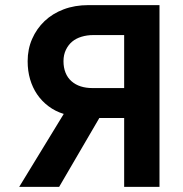

<svg xmlns="http://www.w3.org/2000/svg" viewBox="-20 -730 716 750"><path d="M55 0 229 -285Q196 -295 169.5 -315Q143 -335 125 -361.5Q107 -388 97.5 -420.5Q88 -453 88 -491Q88 -538 105.5 -578Q123 -618 154 -647.5Q185 -677 228.5 -693.5Q272 -710 325 -710H603V0H465V-269H368L211 0ZM465 -386V-593H344Q320 -593 298.5 -586.5Q277 -580 262 -567.5Q247 -555 237.5 -535.5Q228 -516 228 -491Q228 -466 236 -446Q244 -426 259.5 -412.5Q275 -399 295.5 -392.5Q316 -386 341 -386Z"/></svg>

Font: Rising Sun
Style: Bold
Weight: 700
Designer: Matt McInerney, Pablo Impallari, Rodrigo Fuenzalida (Raleway font), Stephen Hutchings (Greek), Cristiano Sobral (main ch
Foundry: The Rising Sun Project Authors
Version: Version 4.327; ttfautohint (v1.8.4.7-5d5b-dirty)